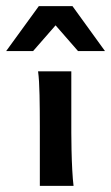

<svg xmlns="http://www.w3.org/2000/svg" viewBox="-64 -606 362 626"><path d="M65.9 0Q65.9 0 65.9 -19.8Q65.9 -39.6 65.9 -70.3Q65.9 -101.1 65.9 -134.3Q65.9 -167.5 65.9 -193.8Q65.9 -247.6 64.9 -296.1Q64 -344.7 60.1 -373.5H168.5Q168.5 -365.2 168.5 -337.9Q168.5 -310.5 168.5 -276.6Q168.5 -242.7 168.5 -213.9Q168.5 -185.1 168.5 -173.8Q168.5 -150.4 169.2 -116.9Q169.9 -83.5 171.6 -51.5Q173.3 -19.5 175.8 0ZM-43.9 -439.5 62.5 -585.9H172.4L278.3 -439.5H190.4L117.2 -523.4L43.9 -439.5Z"/></svg>

Font: Harmattan
Style: Bold
Weight: 700
Designer: George W. Nuss III and SIL International
Foundry: SIL International
Version: Version 4.000